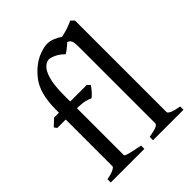

<svg xmlns="http://www.w3.org/2000/svg" viewBox="-199 -838 960 960"><g transform="rotate(-45 281.0 -358.0)"><path d="M383.8 -671.4Q383.8 -665 371.8 -652.8Q359.9 -640.6 345 -628.9Q330.1 -617.2 321.3 -612.8Q299.8 -634.3 278.1 -644.3Q256.3 -654.3 243.7 -654.3Q228 -654.3 210.9 -639.2Q193.8 -624 182.1 -584.2Q170.4 -544.4 170.4 -469.2V-429.7H287.6L301.8 -415Q293 -401.9 279.1 -386.2Q265.1 -370.6 256.8 -365.7Q246.1 -371.1 226.6 -376.5Q207 -381.8 170.4 -381.8V-50.8Q170.4 -45.4 190.9 -39.6Q211.4 -33.7 265.1 -23.4V0H27.3V-23.4Q59.1 -28.8 75 -37.1Q90.8 -45.4 90.8 -50.8V-381.8H31.2L20.5 -396L56.2 -429.7H90.8V-443.8Q90.8 -510.7 102.5 -552.5Q114.3 -594.2 134 -620.8Q153.8 -647.5 178.2 -668Q205.6 -691.4 238.5 -703.6Q271.5 -715.8 291.5 -715.8Q312.5 -715.8 333.7 -707Q355 -698.2 369.4 -687.5Q383.8 -676.8 383.8 -671.4ZM326.2 0V-23.4Q365.7 -30.3 379.9 -37.1Q394 -43.9 394 -51.8V-594.7Q394 -622.1 388.9 -634Q383.8 -646 370.4 -649.9Q356.9 -653.8 331.1 -656.7V-679.2Q367.2 -686 396.7 -693.6Q426.3 -701.2 456.1 -715.8L473.6 -699.2V-51.8Q473.6 -44.9 488.8 -37.4Q503.9 -29.8 541.5 -23.4V0Z"/></g></svg>

Font: Namdhinggo
Style: Regular
Weight: 400
Designer: Victor Gaultney
Foundry: SIL International
Version: Version 3.001